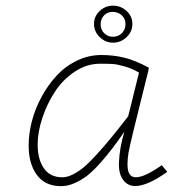

<svg xmlns="http://www.w3.org/2000/svg" viewBox="-20 -634 640 667"><path d="M372.6 -485.8Q346.2 -485.8 326.4 -505.1Q306.6 -524.4 306.6 -550.8Q306.6 -577.1 326.2 -595.7Q345.7 -614.3 372.6 -614.3Q399.9 -614.3 419.9 -595.7Q439.9 -577.1 439.9 -550.8Q439.9 -524.4 419.9 -505.1Q399.9 -485.8 372.6 -485.8ZM416 -550.8Q416 -568.4 403.6 -580.3Q391.1 -592.3 372.6 -592.8Q354 -593.3 342 -581.1Q330.1 -568.8 329.6 -550.8Q329.1 -531.7 341.6 -519Q354 -506.3 372.6 -506.3Q391.1 -506.3 403.6 -519Q416 -531.7 416 -550.8ZM443.4 -178.7Q430.2 -124.5 426.5 -103.8Q422.9 -83 422.9 -62.5Q422.9 -18.1 451.7 -18.1Q482.4 -18.1 542 -60.1L561 -37.1Q492.7 12.2 449.2 12.2Q423.8 12.2 408 -8.8Q392.1 -29.8 393.1 -67.4Q395 -120.6 412.1 -176.3Q387.7 -141.6 370.6 -118.9Q353.5 -96.2 329.3 -68.8Q305.2 -41.5 284.9 -25.4Q264.6 -9.3 240.2 1.7Q215.8 12.7 191.9 12.7Q136.2 12.7 107.7 -26.9Q79.1 -66.4 79.6 -129.4Q79.6 -169.9 90.8 -213.1Q102.1 -256.3 124.3 -297.4Q146.5 -338.4 176.3 -370.8Q206.1 -403.3 246.8 -423.1Q287.6 -442.9 332 -442.9Q374.5 -442.9 412.1 -433.6Q449.7 -424.3 497.1 -398.9L495.1 -387.7ZM462.9 -381.8Q437.5 -396.5 412.1 -403.6Q386.7 -410.6 372.8 -411.6Q358.9 -412.6 334.5 -412.6Q329.6 -412.6 327.1 -412.6Q281.2 -412.6 239.7 -385Q198.2 -357.4 170.7 -315.2Q143.1 -272.9 127 -223.9Q110.8 -174.8 110.8 -130.9Q110.8 -81.1 132.3 -49.6Q153.8 -18.1 196.3 -18.1Q213.4 -18.1 232.9 -27.8Q252.4 -37.6 271.2 -53.2Q290 -68.8 316.4 -97.9Q342.8 -127 366.2 -155.5Q389.6 -184.1 425.3 -230Z"/></svg>

Font: Compagnon Light Italic
Style: Regular
Weight: 400
Italic angle: -12°
Designer: Valentin Papon
Foundry: Velvetyne Type Foundry
Version: Version 1.000;PS 001.000;hotconv 1.0.88;makeotf.lib2.5.64775